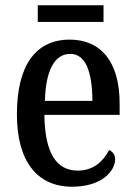

<svg xmlns="http://www.w3.org/2000/svg" viewBox="-20 -697 513 727"><path d="M123 -614H372V-677H123ZM253 10C366 10 416 -50 416 -94C416 -112 405 -124 393 -129C372 -87 334 -51 275 -51C194 -51 150 -116 148 -262H433V-305C433 -463 362 -547 244 -547C117 -547 44 -452 44 -264C44 -90 118 10 253 10ZM330 -315H150C153 -429 186 -493 246 -493C306 -493 329 -422 330 -315Z"/></svg>

Font: Noto Serif Devanagari Condensed Medium
Style: Regular
Weight: 500
Width: 3
Designer: Universal Thirst, Indian Type Foundry and the Monotype Design Team
Foundry: Monotype Imaging Inc.
Version: Version 2.004